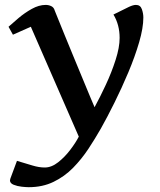

<svg xmlns="http://www.w3.org/2000/svg" viewBox="-20 -529 658 790"><path d="M539.1 -508.8Q557.6 -508.8 563.7 -491.2Q569.8 -473.6 569.8 -457Q569.8 -414.1 552.5 -355Q535.2 -295.9 508.1 -231.4Q481 -167 450.9 -106.4Q420.9 -45.9 395 0Q371.6 41 343.8 83.3Q315.9 125.5 280.8 161.4Q245.6 197.3 200.4 219.2Q155.3 241.2 98.1 241.2Q88.4 241.2 69.8 239.3Q51.3 237.3 36.1 231.2Q21 225.1 21 212.9Q21 210.9 22.9 205.1L49.8 132.8Q85.9 143.6 113.3 151.9Q140.6 160.2 164.1 160.2Q191.9 160.2 219.2 138.7Q246.6 117.2 269 87.6Q291.5 58.1 304.2 33.2L106.9 -418.9L33.2 -386.2L15.1 -418.9Q31.2 -433.6 56.4 -454.8Q81.5 -476.1 110.8 -492.4Q140.1 -508.8 168 -508.8Q180.2 -508.8 190.9 -503.7Q201.7 -498.5 205.1 -485.8Q205.6 -484.9 216.3 -458Q227.1 -431.2 244.4 -388.7Q261.7 -346.2 281.7 -297.9Q301.8 -249.5 320.3 -204.6Q338.9 -159.7 352.1 -127.9Q365.2 -96.2 369.1 -87.9Q391.6 -128.9 415.5 -180.4Q439.5 -231.9 455.8 -283Q472.2 -334 472.2 -373Q472.2 -427.2 446.8 -469.2L511.2 -501Q528.3 -508.8 539.1 -508.8Z"/></svg>

Font: Artifika
Style: Regular
Weight: 400
Designer: Yulya Zhdanova, Ivan Petrov | Cyreal.org
Foundry: Cyreal.org
Version: Version 1.102; ttfautohint (v1.8.4.7-5d5b)